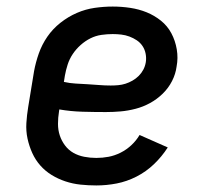

<svg xmlns="http://www.w3.org/2000/svg" viewBox="-20 -558 640 586"><path d="M274 8Q250 8 226 5.5Q202 3 179.5 -4.5Q157 -12 137.5 -24Q118 -36 103 -53Q88 -70 78.5 -91Q69 -112 64 -135Q59 -158 60.5 -182.5Q62 -207 66 -231L84 -341Q89 -368 98.5 -395Q108 -422 124.5 -446Q141 -470 164.5 -488.5Q188 -507 214.5 -518.5Q241 -530 269 -534Q297 -538 324 -538Q351 -538 377.5 -534Q404 -530 427.5 -520.5Q451 -511 471 -495Q491 -479 503 -456.5Q515 -434 519.5 -407.5Q524 -381 519 -355Q516 -332 505 -310.5Q494 -289 476.5 -272Q459 -255 438 -243.5Q417 -232 394 -226Q371 -220 348.5 -218Q326 -216 303 -216Q268 -216 232 -217Q196 -218 161 -224L160 -217Q157 -199 157 -180Q157 -161 162.5 -144.5Q168 -128 178.5 -114Q189 -100 204 -91.5Q219 -83 237 -79.5Q255 -76 274 -76Q293 -76 311.5 -79.5Q330 -83 348 -92Q366 -101 381 -115Q396 -129 406 -146L492 -108Q474 -80 450 -57Q426 -34 396.5 -19Q367 -4 336 2Q305 8 274 8ZM318 -297Q329 -297 340.5 -298Q352 -299 363 -302.5Q374 -306 384.5 -312Q395 -318 403.5 -326.5Q412 -335 417.5 -345.5Q423 -356 425 -368Q427 -381 424.5 -394Q422 -407 415 -417.5Q408 -428 397.5 -435Q387 -442 375 -446.5Q363 -451 350 -452.5Q337 -454 324 -454Q307 -454 289.5 -451.5Q272 -449 256 -441Q240 -433 226 -420.5Q212 -408 202 -393Q192 -378 186.5 -361Q181 -344 178 -327L175 -308Q193 -304 210.5 -303Q228 -302 246 -301Q264 -300 282 -298.5Q300 -297 318 -297Z"/></svg>

Font: Iosevka Curly Slab MdEx
Style: Italic
Weight: 500
Width: 7
Italic angle: -9°
Monospace: yes
Designer: Belleve Invis
Foundry: Belleve Invis
Version: Version 11.0.0; ttfautohint (v1.8.3)